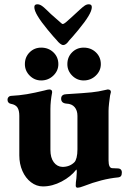

<svg xmlns="http://www.w3.org/2000/svg" viewBox="-20 -854 596 895"><path d="M333 11Q333 -4 336 -22L338 -52Q338 -62 336 -64Q311 -31 267.5 -8Q224 15 180 15Q150 15 124.5 -4.5Q99 -24 84.5 -57Q70 -90 70 -130V-314Q70 -339 61.5 -352.5Q53 -366 31 -370Q24 -371 19.5 -376Q15 -381 15 -389Q15 -396 19 -401Q23 -406 30 -407Q70 -409 105.5 -415Q141 -421 186 -432Q203 -437 210 -437Q224 -437 223 -423Q215 -382 215 -346V-155Q215 -119 230.5 -98Q246 -77 271 -76Q305 -76 327 -98Q333 -104 337 -119.5Q341 -135 341 -158V-314Q341 -339 328 -354.5Q315 -370 290 -371Q265 -373 265 -394Q265 -405 272 -410Q279 -415 290 -415Q373 -420 406.5 -423.5Q440 -427 468 -434Q480 -437 482 -437Q497 -437 497 -425Q497 -422 493 -408Q491 -396 488.5 -373.5Q486 -351 486 -338V-106Q486 -70 504 -70L528 -69Q538 -69 543 -64Q548 -59 548 -50Q548 -39 544 -33.5Q540 -28 530 -27Q456 -20 369 14Q351 21 342 21Q333 21 333 11ZM96 -555Q96 -588 118 -610Q140 -632 172 -632Q206 -632 229 -610Q252 -588 252 -555Q252 -524 228.5 -501.5Q205 -479 172 -479Q141 -479 118.5 -501.5Q96 -524 96 -555ZM294 -555Q294 -588 316 -610Q338 -632 370 -632Q404 -632 427 -610Q450 -588 450 -555Q450 -524 426.5 -501.5Q403 -479 370 -479Q339 -479 316.5 -501.5Q294 -524 294 -555ZM245 -666Q234 -677 202.5 -715Q171 -753 155 -780Q140 -805 140 -821Q140 -834 154 -834Q164 -834 174 -827.5Q184 -821 197 -808Q218 -787 236 -772L261 -750Q269 -742 273 -742Q277 -742 287 -750Q307 -767 351 -808Q365 -821 374.5 -827.5Q384 -834 394 -834Q408 -834 408 -821Q408 -805 393 -780Q377 -753 345.5 -715Q314 -677 303 -666Q288 -644 275 -644Q268 -644 259.5 -651Q251 -658 245 -666Z"/></svg>

Font: EB Garamond ExtraBold
Style: Regular
Weight: 800
Designer: Georg Duffner and Octavio Pardo
Foundry: Georg Duffner
Version: Version 1.000